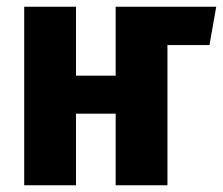

<svg xmlns="http://www.w3.org/2000/svg" viewBox="-20 -551 663 571"><path d="M603 -417H479L478 -418V0H324V-213H206V0H52V-531H206V-326H324V-531H623Z"/></svg>

Font: Fira Sans Condensed
Style: Bold
Weight: 700
Width: 3
Designer: bBox Type GmbH & Carrois Corporate GbR & Edenspiekermann AG
Foundry: bBox Type GmbH & Carrois Corporate GbR & Edenspiekermann AG
Version: Version 4.301